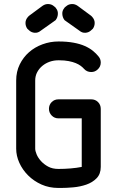

<svg xmlns="http://www.w3.org/2000/svg" viewBox="-20 -929 579 949"><path d="M190 -900Q204 -910 220 -909Q236 -908 247 -898Q250 -895 252 -894Q254 -893 257 -888Q267 -876 266 -859.5Q265 -843 256 -831Q254 -828 251.5 -827Q249 -826 246 -823L181 -777Q168 -766 152 -767Q136 -768 125 -778Q122 -780 120 -782.5Q118 -785 115 -787Q106 -800 106 -815.5Q106 -831 117 -844Q119 -847 121 -848.5Q123 -850 125 -852ZM364 -900Q350 -910 334 -909Q318 -908 307 -898Q304 -895 302 -894Q300 -893 297 -888Q287 -876 288 -859.5Q289 -843 298 -831Q300 -828 302.5 -827Q305 -826 308 -823L373 -777Q386 -766 402 -767Q418 -768 429 -778Q432 -780 434 -782.5Q436 -785 439 -787Q448 -800 448 -815.5Q448 -831 437 -844Q435 -847 433 -848.5Q431 -850 429 -852ZM467 -650Q478 -637 478 -620Q478 -599 462 -585Q449 -573 431 -573Q409 -573 395 -589Q389 -596 379 -603.5Q369 -611 354.5 -617Q340 -623 319.5 -627Q299 -631 272 -631H269Q246 -631 226 -624Q206 -617 190 -604Q174 -591 164 -572.5Q154 -554 154 -531V-194Q154 -183 161 -166Q168 -149 182.5 -133Q197 -117 218 -105.5Q239 -94 269 -94Q299 -94 329 -96.5Q359 -99 384 -104V-344H269Q249 -344 235.5 -358Q222 -372 222 -391Q222 -411 235.5 -424.5Q249 -438 269 -438H431Q451 -438 464.5 -424.5Q478 -411 478 -391V-104Q478 -69 457.5 -48Q437 -27 406.5 -16.5Q376 -6 342 -3Q308 0 281 0H269Q223 0 185 -17Q147 -34 119 -62Q91 -90 75.5 -124.5Q60 -159 60 -194V-531Q60 -575 77.5 -610.5Q95 -646 123.5 -671Q152 -696 190 -710Q228 -724 269 -724Q311 -724 343.5 -718Q376 -712 399.5 -701.5Q423 -691 439.5 -677.5Q456 -664 467 -650Z"/></svg>

Font: VDS
Style: Regular
Weight: 400
Designer: artmaker
Foundry: artmaker
Version: Version 1.000 2009 initial release